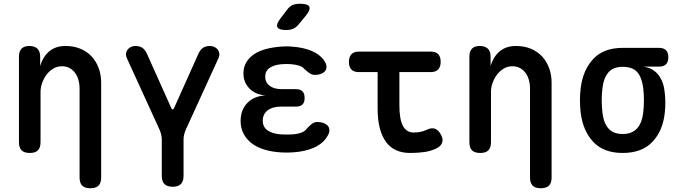

<svg xmlns="http://www.w3.org/2000/svg" viewBox="-20 -805 3640 1023"><path d="M196 -316V-48Q196 -18 182 -4Q168 10 139 10Q109 10 95 -4Q81 -18 81 -48V-503Q81 -532 95 -546Q109 -560 136 -560Q164 -560 179 -546Q194 -532 194 -503V-453Q209 -504 243 -532Q277 -560 329 -560Q373 -560 408 -545.5Q443 -531 467.5 -505Q492 -479 505.5 -443Q519 -407 519 -364V141Q519 170 505 184Q491 198 461 198Q432 198 418 184Q404 170 404 141V-336Q404 -358 398 -379Q392 -400 380.5 -416Q369 -432 351.5 -442Q334 -452 310 -452Q284 -452 263 -439Q242 -426 227.5 -406.5Q213 -387 204.5 -363Q196 -339 196 -316Z M900 190Q871 190 856.5 176Q842 162 842 132V-60Q842 -74 839 -87Q836 -100 831 -112L656 -495Q650 -509 651.5 -520.5Q653 -532 660 -541Q667 -550 678 -555Q689 -560 701 -560Q723 -560 738 -550.5Q753 -541 764 -516L890 -235Q895 -222 900 -222Q905 -222 910 -235L1036 -516Q1047 -541 1062 -550.5Q1077 -560 1099 -560Q1111 -560 1122 -555Q1133 -550 1140 -541Q1147 -532 1148.5 -520.5Q1150 -509 1144 -495L969 -112Q964 -100 961 -87Q958 -74 958 -60V132Q958 162 943.5 176Q929 190 900 190Z M1710 -478Q1719 -464 1719.5 -450.5Q1720 -437 1713 -427.5Q1706 -418 1691.5 -412Q1677 -406 1656 -406Q1648 -406 1641 -409Q1634 -412 1628 -416Q1622 -420 1615 -426Q1608 -432 1600 -439Q1591 -450 1573 -455.5Q1555 -461 1531 -463Q1519 -464 1507 -464Q1495 -464 1482 -463Q1441 -460 1417 -443.5Q1393 -427 1393 -396Q1393 -366 1416.5 -348Q1440 -330 1481 -330H1556Q1580 -330 1591.5 -318.5Q1603 -307 1603 -283Q1603 -259 1591.5 -248Q1580 -237 1556 -237H1477Q1432 -237 1406 -217Q1380 -197 1380 -162Q1380 -128 1406 -110Q1432 -92 1477 -89Q1492 -88 1507.5 -88Q1523 -88 1538 -89Q1566 -91 1586 -98.5Q1606 -106 1616 -121L1629 -134Q1635 -140 1641 -144.5Q1647 -149 1654 -152Q1661 -155 1669 -155Q1690 -155 1705 -149Q1720 -143 1727.5 -133.5Q1735 -124 1735 -110.5Q1735 -97 1726 -82Q1703 -41 1654.5 -19Q1606 3 1538 7Q1523 8 1507.5 8Q1492 8 1477 7Q1428 4 1388.5 -8Q1349 -20 1321 -41.5Q1293 -63 1277.5 -93Q1262 -123 1262 -160Q1262 -219 1297.5 -256Q1333 -293 1395 -297Q1342 -300 1309.5 -333Q1277 -366 1277 -414Q1277 -447 1292 -472.5Q1307 -498 1333.5 -516Q1360 -534 1398 -544Q1436 -554 1482 -557Q1495 -558 1507 -558Q1519 -558 1531 -557Q1595 -553 1641 -533.5Q1687 -514 1710 -478ZM1572 -676Q1559 -659 1542.5 -652Q1526 -645 1506 -645Q1466 -645 1458 -660Q1450 -675 1475 -708L1509 -752Q1523 -772 1539.5 -778.5Q1556 -785 1579 -785Q1621 -785 1628 -769Q1635 -753 1610 -722Z M2276 -530Q2302 -530 2315 -516Q2328 -502 2328 -476Q2328 -450 2315 -435.5Q2302 -421 2276 -421H2108V-244Q2108 -169 2127 -134Q2146 -99 2184 -99Q2202 -99 2218.5 -102Q2235 -105 2255 -114Q2280 -126 2298 -119Q2316 -112 2328 -90Q2342 -66 2336.5 -47Q2331 -28 2309 -16Q2277 0 2241.5 5Q2206 10 2165 10Q2124 10 2092 -4Q2060 -18 2038 -47Q2016 -76 2004 -120.5Q1992 -165 1992 -227V-421H1890Q1865 -421 1852 -435Q1839 -449 1839 -475Q1839 -501 1852 -515.5Q1865 -530 1891 -530Z M2596 -316V-48Q2596 -18 2582 -4Q2568 10 2539 10Q2509 10 2495 -4Q2481 -18 2481 -48V-503Q2481 -532 2495 -546Q2509 -560 2536 -560Q2564 -560 2579 -546Q2594 -532 2594 -503V-453Q2609 -504 2643 -532Q2677 -560 2729 -560Q2773 -560 2808 -545.5Q2843 -531 2867.5 -505Q2892 -479 2905.5 -443Q2919 -407 2919 -364V141Q2919 170 2905 184Q2891 198 2861 198Q2832 198 2818 184Q2804 170 2804 141V-336Q2804 -358 2798 -379Q2792 -400 2780.5 -416Q2769 -432 2751.5 -442Q2734 -452 2710 -452Q2684 -452 2663 -439Q2642 -426 2627.5 -406.5Q2613 -387 2604.5 -363Q2596 -339 2596 -316Z M3491 -450H3410Q3462 -441 3489.5 -404Q3517 -367 3522 -310Q3525 -284 3525 -257.5Q3525 -231 3522 -204Q3512 -108 3456 -49Q3400 10 3298 10Q3196 10 3141 -49Q3086 -108 3074 -204Q3070 -237 3070 -270Q3070 -303 3074 -336Q3086 -432 3141 -491Q3196 -550 3298 -550H3491Q3516 -550 3528.5 -537.5Q3541 -525 3541 -500Q3541 -475 3528.5 -462.5Q3516 -450 3491 -450ZM3298 -91Q3324 -91 3343 -99Q3362 -107 3375 -121.5Q3388 -136 3396 -157Q3404 -178 3407 -204Q3411 -237 3411 -270Q3411 -303 3407 -336Q3400 -393 3375 -421Q3350 -449 3298 -449Q3247 -449 3221.5 -419Q3196 -389 3190 -336Q3186 -303 3186 -270Q3186 -237 3190 -204Q3196 -151 3221.5 -121Q3247 -91 3298 -91Z"/></svg>

Font: Maple Mono SemiBold
Style: Regular
Weight: 600
Monospace: yes
Designer: subframe7536
Version: Version 7.000